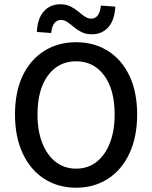

<svg xmlns="http://www.w3.org/2000/svg" viewBox="-20 -864 710 896"><path d="M335 12Q251 12 186.5 -29.5Q122 -71 86 -148Q50 -225 50 -330Q50 -436 86 -511Q122 -586 186.5 -626.5Q251 -667 335 -667Q419 -667 483.5 -626.5Q548 -586 584 -510.5Q620 -435 620 -330Q620 -225 584 -148Q548 -71 483.5 -29.5Q419 12 335 12ZM335 -77Q390 -77 430 -108Q470 -139 492.5 -196Q515 -253 515 -330Q515 -446 466 -512Q417 -578 335 -578Q253 -578 204 -512Q155 -446 155 -330Q155 -253 177.5 -196Q200 -139 240.5 -108Q281 -77 335 -77ZM409 -704Q381 -704 361 -714Q341 -724 325 -737.5Q309 -751 294.5 -761Q280 -771 264 -771Q246 -771 234 -756Q222 -741 219 -710L152 -715Q155 -778 184.5 -811Q214 -844 261 -844Q289 -844 309 -834Q329 -824 345 -810.5Q361 -797 375.5 -787Q390 -777 406 -777Q444 -777 451 -838L518 -833Q515 -770 485.5 -737Q456 -704 409 -704Z"/></svg>

Font: Assistant SemiBold
Style: Regular
Weight: 600
Designer: Hebrew By Ben Nathan, Latin by Paul Hunt
Version: Version 3.000